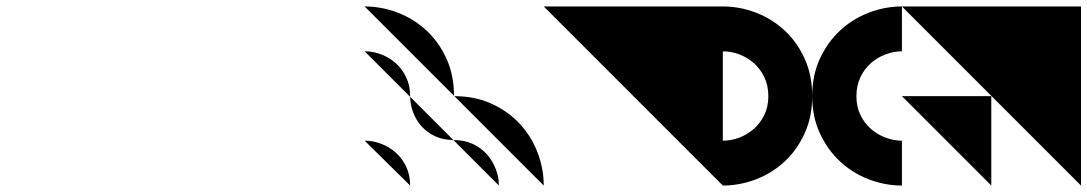

<svg xmlns="http://www.w3.org/2000/svg" viewBox="-20 -575 3370 595"><path d="M555 0V-555ZM277 0V-555Z M1110 0 555 -555ZM694 0 555 -139ZM832 0 555 -277ZM971 0 555 -416ZM1110 -139 694 -555ZM1110 -277 832 -555ZM1110 -416 971 -555Z M1665 0Q1665 -52 1646 -102Q1627 -152 1591 -191Q1555 -230 1503.5 -253.5Q1452 -277 1387 -277Q1387 -342 1363.5 -393.5Q1340 -445 1301 -481Q1262 -517 1212 -536Q1162 -555 1110 -555ZM1251 0Q1251 -33 1238.5 -59Q1226 -85 1206 -102.5Q1186 -120 1161 -129.5Q1136 -139 1110 -139ZM1526 0Q1526 -26 1516.5 -51Q1507 -76 1489.5 -96Q1472 -116 1446 -128.5Q1420 -141 1387 -141Q1354 -141 1329 -152.5Q1304 -164 1286.5 -183.5Q1269 -203 1260 -227.5Q1251 -252 1251 -277Q1251 -310 1238.5 -336Q1226 -362 1206 -379.5Q1186 -397 1161 -406.5Q1136 -416 1110 -416Z M2220 0V-555H1665Z M2775 0Q2723 0 2673 -19Q2623 -38 2584 -74Q2545 -110 2521 -161.5Q2497 -213 2497 -277Q2497 -342 2521 -393.5Q2545 -445 2584 -481Q2623 -517 2673 -536Q2723 -555 2775 -555ZM2220 -416Q2246 -416 2271 -406.5Q2296 -397 2316 -379.5Q2336 -362 2348.5 -336Q2361 -310 2361 -277Q2361 -244 2348.5 -218.5Q2336 -193 2316 -175.5Q2296 -158 2271 -148.5Q2246 -139 2220 -139ZM2220 0Q2272 0 2322 -19Q2372 -38 2411 -74Q2450 -110 2473.5 -161.5Q2497 -213 2497 -277Q2497 -342 2473.5 -393.5Q2450 -445 2411 -481Q2372 -517 2322 -536Q2272 -555 2220 -555ZM2775 -416Q2750 -416 2724.5 -406.5Q2699 -397 2679 -379.5Q2659 -362 2646.5 -336Q2634 -310 2634 -277Q2634 -244 2646.5 -218.5Q2659 -193 2679 -175.5Q2699 -158 2724.5 -148.5Q2750 -139 2775 -139Z M3330 0V-555H2775ZM3052 0V-277H2775Z"/></svg>

Font: Relief SingleLine Ornament
Style: Regular
Weight: 400
Designer: François Chastanet, Noëlie Dayma, Élisa Garzelli
Foundry: institut supérieur des arts et du design Toulouse / isdaT
Version: Version 1.000